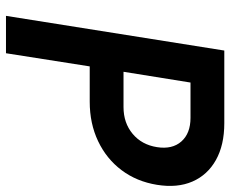

<svg xmlns="http://www.w3.org/2000/svg" viewBox="-84 -686 770 642"><g transform="rotate(90 301.0 -365.0)"><path d="M33 0 149 -730H392Q465 -730 515 -702Q565 -674 587 -623.5Q609 -573 598 -505Q587 -437 549 -386.5Q511 -336 452 -308Q393 -280 320 -280H202L158 0ZM220 -393H338Q391 -393 427.5 -423.5Q464 -454 472 -505Q480 -556 453 -586.5Q426 -617 374 -617H256Z"/></g></svg>

Font: JetBrains Mono NL
Style: Bold Italic
Weight: 700
Italic angle: -9°
Designer: Philipp Nurullin, Konstantin Bulenkov
Foundry: JetBrains
Version: Version 2.304; ttfautohint (v1.8.4.7-5d5b)